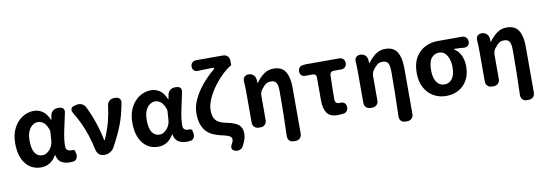

<svg xmlns="http://www.w3.org/2000/svg" viewBox="-68 -1289 5618 1982"><g transform="rotate(-10 2740.5 -298.5)"><path d="M266 14Q166 14 105 -62.5Q44 -139 44 -276Q44 -370 79 -436.5Q114 -503 170.5 -538.5Q227 -574 291 -574Q340 -574 382 -545.5Q424 -517 450 -452H454L462 -496Q467 -525 488 -542.5Q509 -560 538 -560H554Q583 -560 597 -543Q611 -526 604 -497Q584 -405 565 -315.5Q546 -226 546 -159Q546 -130 561.5 -118Q577 -106 600 -106Q605 -106 606 -106Q607 -106 609 -106Q622 -108 631.5 -102.5Q641 -97 642 -83L647 -58Q651 -34 639.5 -13Q628 8 604 11Q600 12 591 13Q582 14 565 14Q510 14 475.5 -9Q441 -32 431 -85H426Q368 14 266 14ZM300 -107Q328 -107 353.5 -125Q379 -143 396.5 -174Q414 -205 416 -242L423 -341Q404 -402 375.5 -427.5Q347 -453 312 -453Q283 -453 256 -434Q229 -415 212 -376.5Q195 -338 195 -277Q195 -191 223 -149Q251 -107 300 -107Z M927 0Q897 0 876.5 -18Q856 -36 849 -64Q829 -155 806 -225Q783 -295 754 -357Q725 -419 685 -485Q671 -510 679 -529Q687 -548 715 -554L739 -560Q767 -565 793 -553.5Q819 -542 831 -516Q872 -435 904 -340Q936 -245 955 -149H960Q1003 -247 1024.5 -328.5Q1046 -410 1056 -495Q1060 -524 1079.5 -542Q1099 -560 1128 -560H1144Q1173 -560 1188 -542.5Q1203 -525 1197 -496Q1185 -433 1171.5 -381Q1158 -329 1139.5 -280Q1121 -231 1095.5 -177Q1070 -123 1034 -57Q1020 -32 992.5 -16Q965 0 936 0Z M1494 14Q1394 14 1333 -62.5Q1272 -139 1272 -276Q1272 -370 1307 -436.5Q1342 -503 1398.5 -538.5Q1455 -574 1519 -574Q1568 -574 1610 -545.5Q1652 -517 1678 -452H1682L1690 -496Q1695 -525 1716 -542.5Q1737 -560 1766 -560H1782Q1811 -560 1825 -543Q1839 -526 1832 -497Q1812 -405 1793 -315.5Q1774 -226 1774 -159Q1774 -130 1789.5 -118Q1805 -106 1828 -106Q1833 -106 1834 -106Q1835 -106 1837 -106Q1850 -108 1859.5 -102.5Q1869 -97 1870 -83L1875 -58Q1879 -34 1867.5 -13Q1856 8 1832 11Q1828 12 1819 13Q1810 14 1793 14Q1738 14 1703.5 -9Q1669 -32 1659 -85H1654Q1596 14 1494 14ZM1528 -107Q1556 -107 1581.5 -125Q1607 -143 1624.5 -174Q1642 -205 1644 -242L1651 -341Q1632 -402 1603.5 -427.5Q1575 -453 1540 -453Q1511 -453 1484 -434Q1457 -415 1440 -376.5Q1423 -338 1423 -277Q1423 -191 1451 -149Q1479 -107 1528 -107Z M2353 158Q2341 183 2316 191.5Q2291 200 2265 191Q2240 182 2235 164Q2230 146 2243 122Q2250 112 2255.5 97Q2261 82 2261 72Q2261 56 2251.5 46Q2242 36 2218 27.5Q2194 19 2148 9Q2108 0 2070.5 -16.5Q2033 -33 2003.5 -63Q1974 -93 1957 -140.5Q1940 -188 1940 -257Q1940 -328 1974 -401Q2008 -474 2065 -543Q2122 -612 2191 -670Q2204 -680 2201.5 -685.5Q2199 -691 2184 -691Q2154 -690 2132 -689.5Q2110 -689 2087.5 -688.5Q2065 -688 2033 -686Q2007 -685 1991 -700Q1975 -715 1975 -741Q1975 -767 1991.5 -782.5Q2008 -798 2033 -798H2313Q2343 -798 2361.5 -779.5Q2380 -761 2380 -731V-682H2375Q2320 -648 2269 -596.5Q2218 -545 2177.5 -486Q2137 -427 2113.5 -369.5Q2090 -312 2090 -265Q2090 -214 2104.5 -182.5Q2119 -151 2150.5 -133.5Q2182 -116 2233 -106Q2317 -90 2354 -59Q2391 -28 2391 34Q2391 62 2382 91Q2373 120 2353 158Z M2880 201Q2851 201 2834 183Q2817 165 2818 136Q2822 13 2824 -107.5Q2826 -228 2826 -331Q2826 -396 2810 -422Q2794 -448 2754 -448Q2720 -448 2699.5 -433Q2679 -418 2653 -383Q2643 -371 2637.5 -353Q2632 -335 2632 -319V-65Q2632 -36 2614 -18Q2596 0 2567 0H2550Q2521 0 2503 -18Q2485 -36 2485 -65V-393Q2485 -426 2484 -446.5Q2483 -467 2481 -496Q2479 -525 2494.5 -542.5Q2510 -560 2540 -560Q2569 -560 2589 -542.5Q2609 -525 2613 -496L2616 -457H2619Q2657 -510 2701 -542Q2745 -574 2803 -574Q2890 -574 2927 -514.5Q2964 -455 2964 -349V136Q2964 165 2946 183Q2928 201 2899 201Z M3375 14Q3293 14 3261.5 -34Q3230 -82 3230 -164V-409Q3230 -424 3220 -434Q3210 -444 3195 -444H3113Q3088 -444 3073.5 -459Q3059 -474 3059 -499Q3059 -524 3073.5 -540Q3088 -556 3113 -557L3141 -560H3491Q3516 -560 3532 -543.5Q3548 -527 3548 -501Q3548 -476 3532 -460Q3516 -444 3491 -444H3409Q3393 -444 3383 -434Q3373 -424 3372 -409Q3370 -340 3368.5 -278.5Q3367 -217 3367 -158Q3367 -128 3379 -117Q3391 -106 3412 -106Q3421 -106 3424 -107Q3446 -108 3461.5 -98Q3477 -88 3481 -66L3483 -59Q3487 -34 3475 -15Q3463 4 3438 9Q3432 10 3411 12Q3390 14 3375 14Z M4051 201Q4022 201 4005 183Q3988 165 3989 136Q3993 13 3995 -107.5Q3997 -228 3997 -331Q3997 -396 3981 -422Q3965 -448 3925 -448Q3891 -448 3870.5 -433Q3850 -418 3824 -383Q3814 -371 3808.5 -353Q3803 -335 3803 -319V-65Q3803 -36 3785 -18Q3767 0 3738 0H3721Q3692 0 3674 -18Q3656 -36 3656 -65V-393Q3656 -426 3655 -446.5Q3654 -467 3652 -496Q3650 -525 3665.5 -542.5Q3681 -560 3711 -560Q3740 -560 3760 -542.5Q3780 -525 3784 -496L3787 -457H3790Q3828 -510 3872 -542Q3916 -574 3974 -574Q4061 -574 4098 -514.5Q4135 -455 4135 -349V136Q4135 165 4117 183Q4099 201 4070 201Z M4513 14Q4441 14 4382 -19Q4323 -52 4287.5 -116.5Q4252 -181 4252 -273Q4252 -371 4290 -434.5Q4328 -498 4389.5 -529Q4451 -560 4520 -560H4776Q4803 -560 4820 -543Q4837 -526 4837 -499Q4837 -472 4820 -457.5Q4803 -443 4776 -445Q4760 -447 4747.5 -447.5Q4735 -448 4719 -449Q4703 -450 4673 -450V-446Q4717 -420 4742 -369.5Q4767 -319 4767 -251Q4767 -169 4734 -109.5Q4701 -50 4644 -18Q4587 14 4513 14ZM4515 -106Q4566 -106 4596.5 -148Q4627 -190 4627 -266Q4627 -314 4614 -353.5Q4601 -393 4576 -416.5Q4551 -440 4515 -440Q4465 -440 4434 -400.5Q4403 -361 4403 -273Q4403 -194 4433.5 -150Q4464 -106 4515 -106Z M5324 201Q5295 201 5278 183Q5261 165 5262 136Q5266 13 5268 -107.5Q5270 -228 5270 -331Q5270 -396 5254 -422Q5238 -448 5198 -448Q5164 -448 5143.5 -433Q5123 -418 5097 -383Q5087 -371 5081.5 -353Q5076 -335 5076 -319V-65Q5076 -36 5058 -18Q5040 0 5011 0H4994Q4965 0 4947 -18Q4929 -36 4929 -65V-393Q4929 -426 4928 -446.5Q4927 -467 4925 -496Q4923 -525 4938.5 -542.5Q4954 -560 4984 -560Q5013 -560 5033 -542.5Q5053 -525 5057 -496L5060 -457H5063Q5101 -510 5145 -542Q5189 -574 5247 -574Q5334 -574 5371 -514.5Q5408 -455 5408 -349V136Q5408 165 5390 183Q5372 201 5343 201Z"/></g></svg>

Font: Chiron GoRound TC
Style: Bold
Weight: 700
Designer: Ryoko NISHIZUKA 西塚涼子 (kana, bopomofo & ideographs); Paul D. Hunt (Latin, Greek & Cyrillic); Sandoll Communications 산돌커뮤니
Foundry: Adobe
Version: Version 1.000;hotconv 1.1.1;makeotfexe 2.6.0